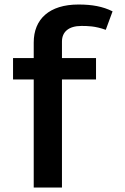

<svg xmlns="http://www.w3.org/2000/svg" viewBox="-20 -634 558 854"><path d="M255.6 -449.3C255.6 -492.6 285.9 -518.6 342.1 -518.6C368.1 -518.6 402.7 -518.6 450.4 -501.3L480.7 -583.5C437.4 -605.2 389.8 -613.9 329.1 -613.9C199.3 -613.9 130 -548.9 130 -445V-375.8H38V-280.5H130V200H255.6V-280.5H407.1V-375.8H255.6Z"/></svg>

Font: PleaseOptimize
Style: Demi-Bold
Weight: 600
Version: Version 001.000